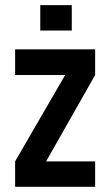

<svg xmlns="http://www.w3.org/2000/svg" viewBox="-20 -718 424 738"><path d="M345.7 -429.7 157.2 -97.7H345.7V0H38.1V-97.7L230.5 -429.7H38.1V-528.3H345.7ZM134.8 -698.2H255.9V-600.6H134.8Z"/></svg>

Font: Dinish Condensed
Style: Bold
Weight: 700
Width: 3
Designer: Bert Driehuis
Foundry: Playbeing
Version: Version 3.006; git-39231f3c-release